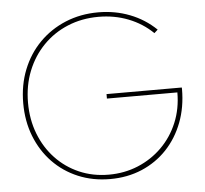

<svg xmlns="http://www.w3.org/2000/svg" viewBox="-53 -803 936 875"><g transform="rotate(-5 414.5 -366.0)"><path d="M674.8 -630.4Q626.5 -677.2 563 -701.9Q499.5 -726.6 427.2 -726.6Q350.6 -726.6 285.9 -699.7Q221.2 -672.9 173.6 -624Q126 -575.2 99.6 -509Q73.2 -442.9 73.2 -364.3Q73.2 -287.1 98.6 -221.7Q124 -156.2 169.7 -107.9Q215.3 -59.6 277.1 -32.7Q338.9 -5.9 412.1 -5.9Q483.9 -5.9 546.1 -31.7Q608.4 -57.6 655.5 -104.2Q702.6 -150.9 729 -214.1Q755.4 -277.3 755.4 -352.1H433.1V-372.6H777.3L777.8 -366.2Q777.8 -282.7 751.2 -213.1Q724.6 -143.6 676.3 -92.5Q627.9 -41.5 561.8 -13.4Q495.6 14.6 416.5 14.6Q337.4 14.6 270.5 -13.4Q203.6 -41.5 154.5 -92.5Q105.5 -143.6 78.4 -212.6Q51.3 -281.7 51.3 -363.8Q51.3 -446.8 79.1 -516.8Q106.9 -586.9 157.7 -638.4Q208.5 -689.9 277.3 -718.5Q346.2 -747.1 427.7 -747.1Q504.4 -747.1 571.8 -720.9Q639.2 -694.8 690.9 -645Z"/></g></svg>

Font: Kumbh Sans Thin
Style: Regular
Weight: 250
Version: Version 1.004